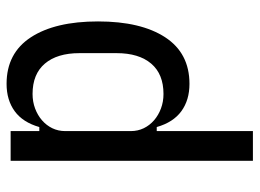

<svg xmlns="http://www.w3.org/2000/svg" viewBox="-120 -450 770 569"><g transform="rotate(-90 264.5 -165.0)"><path d="M73 -518H161V-433H173Q187 -482 220 -506Q253 -530 301 -530Q392 -530 439 -458Q486 -386 486 -259Q486 -132 439 -60Q392 12 301 12Q253 12 220 -12Q187 -36 173 -85H161V200H73ZM271 -65Q330 -65 361 -101.5Q392 -138 392 -204V-314Q392 -380 361 -416.5Q330 -453 271 -453Q248 -453 228 -445.5Q208 -438 193 -425Q178 -412 169.5 -394.5Q161 -377 161 -356V-162Q161 -141 169.5 -123.5Q178 -106 193 -93Q208 -80 228 -72.5Q248 -65 271 -65Z"/></g></svg>

Font: IBM Plex Sans Condensed Text
Style: Regular
Weight: 450
Width: 3
Designer: Mike Abbink, Paul van der Laan, Pieter van Rosmalen
Foundry: Bold Monday
Version: Version 1.1